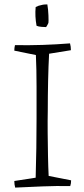

<svg xmlns="http://www.w3.org/2000/svg" viewBox="-20 -845 380 872"><path d="M49 7Q45 -7 45 -23L142 -38Q144 -101 145 -172.5Q146 -244 146 -305Q146 -373 146 -451.5Q146 -530 143 -595L45 -615Q45 -628 48 -640Q113 -639 174 -641Q235 -643 298 -648Q300 -641 301 -633Q302 -625 302 -617L203 -601Q200 -546 198.5 -478Q197 -410 197 -344Q196 -297 196.5 -242.5Q197 -188 198 -136.5Q199 -85 201 -46L303 -26Q303 -12 299 0Q235 -1 173.5 1.5Q112 4 49 7ZM146 -728Q138 -771 142 -813Q155 -820 168 -822Q175 -824 181.5 -824.5Q188 -825 195 -825Q199 -802 200 -775Q201 -748 200 -742Q200 -740 195 -731Q190 -722 189 -722Q183 -722 169 -723Q155 -724 146 -728Z"/></svg>

Font: Labrada Light
Style: Regular
Weight: 300
Designer: Mercedes Jáuregui
Foundry: Omnibus-Type Team
Version: Version 1.000; ttfautohint (v1.8.4.7-5d5b)